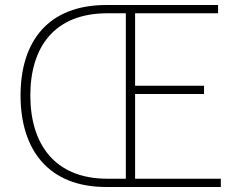

<svg xmlns="http://www.w3.org/2000/svg" viewBox="-20 -746 953 766"><path d="M403 0H861V-33H519V-371H794V-404H519V-693H850V-726H404C173 -726 62 -582 62 -365C62 -149 173 0 403 0ZM408 -33C196 -33 101 -174 101 -365C101 -557 196 -693 408 -693H482V-33Z"/></svg>

Font: Noto Sans CJK SC Thin
Style: Regular
Weight: 100
Designer: Ryoko NISHIZUKA 西塚涼子 (kana, bopomofo & ideographs); Paul D. Hunt (Latin, Greek & Cyrillic); Sandoll Communications 산돌커뮤니
Foundry: Adobe
Version: Version 2.004;hotconv 1.0.118;makeotfexe 2.5.65603